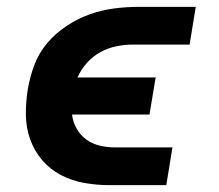

<svg xmlns="http://www.w3.org/2000/svg" viewBox="-20 -540 640 560"><path d="M465 0H299Q262 0 225.5 -6.5Q189 -13 157.5 -29.5Q126 -46 103 -73Q80 -100 68 -133.5Q56 -167 55.5 -204Q55 -241 61 -279Q67 -315 80 -350Q93 -385 117.5 -414Q142 -443 174.5 -464.5Q207 -486 242.5 -498.5Q278 -511 314 -515.5Q350 -520 385 -520H551L533 -410H367Q344 -410 319.5 -405Q295 -400 273 -388Q251 -376 233.5 -356.5Q216 -337 206 -314H434L416 -206H190Q193 -183 204 -164Q215 -145 232.5 -132.5Q250 -120 272 -115Q294 -110 317 -110H483Z"/></svg>

Font: Iosevka Extrabold Extended
Style: Italic
Weight: 800
Width: 7
Italic angle: -9°
Monospace: yes
Designer: Belleve Invis
Foundry: Belleve Invis
Version: Version 32.5.0; ttfautohint (v1.8.4)